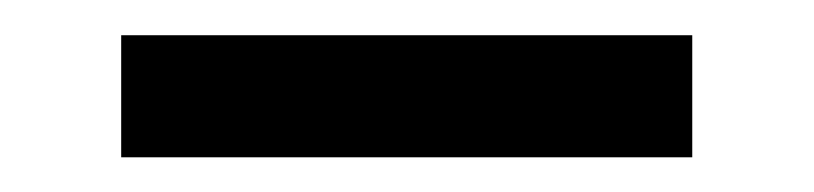

<svg xmlns="http://www.w3.org/2000/svg" viewBox="-20 -727 462 109"><path d="M373 -637.7H48.8V-707H373Z"/></svg>

Font: Pretendard JP Variable
Style: Regular
Weight: 400
Designer: Base glyphs from Inter by Rasmus Andersson; Hangul glyphs from Noto Sans CJK(Source Han Sans) by Jang Soo-young and Kang
Foundry: Kil Hyung-jin
Version: Version 1.307;Glyphs 3.2 (3192)